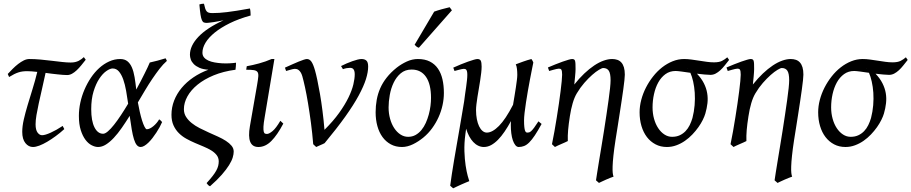

<svg xmlns="http://www.w3.org/2000/svg" viewBox="-20 -777 4941 1041"><path d="M328.6 -77.1Q306.2 -56.6 282.2 -39.1Q258.3 -21.5 235.8 -8.3Q213.4 4.9 193.4 12.5Q173.3 20 158.7 20Q134.8 20 117.7 -1.2Q100.6 -22.5 100.6 -62Q100.6 -92.3 108.9 -128.7Q117.2 -165 129.6 -206.5Q142.1 -248 156.2 -293.5Q170.4 -338.9 182.1 -387.2Q165.5 -389.2 151.6 -390.1Q137.7 -391.1 127.4 -391.1Q113.8 -391.1 102.5 -389.6Q91.3 -388.2 80.1 -384.5Q68.8 -380.9 56.6 -374.8Q44.4 -368.7 29.3 -359.4L22 -376Q34.7 -389.6 49.1 -404.1Q63.5 -418.5 78.6 -430.2Q93.8 -441.9 109.1 -449.5Q124.5 -457 139.2 -457Q168 -457 199.5 -454.1Q231 -451.2 260.7 -447.5Q290.5 -443.8 317.1 -440.9Q343.8 -438 362.8 -438Q376.5 -438 387.2 -440.4Q397.9 -442.9 406.2 -447Q414.6 -451.2 421.4 -456.3Q428.2 -461.4 434.6 -467.3L444.8 -453.1Q432.6 -437.5 420.4 -422.6Q408.2 -407.7 395.8 -396Q383.3 -384.3 370.4 -377.2Q357.4 -370.1 343.8 -370.1Q334 -370.1 320.8 -371.1Q307.6 -372.1 292.5 -373.8Q277.3 -375.5 260.5 -377.4Q243.7 -379.4 227.1 -381.8Q217.3 -335 207.5 -293.5Q197.8 -252 190.2 -216.8Q182.6 -181.6 177.7 -153.1Q172.9 -124.5 172.9 -103Q172.9 -72.8 183.6 -58.3Q194.3 -43.9 208 -43.9Q216.8 -43.9 228.8 -47.6Q240.7 -51.3 255.4 -57.9Q270 -64.5 286.4 -73.7Q302.7 -83 319.8 -94.2Z M539.1 -51.8Q549.8 -51.8 565.2 -64.9Q580.6 -78.1 598.4 -100.6Q616.2 -123 635.7 -152.6Q655.3 -182.1 674.8 -214.8Q669.9 -250.5 663.8 -284.9Q657.7 -319.3 648.2 -346.2Q638.7 -373 624.8 -389.4Q610.8 -405.8 590.8 -405.8Q576.7 -405.8 556.6 -391.8Q536.6 -377.9 518.3 -350.3Q500 -322.8 487.3 -281.5Q474.6 -240.2 474.6 -185.1Q474.6 -121.6 492.2 -86.7Q509.8 -51.8 539.1 -51.8ZM884.8 -446.8Q864.7 -429.2 845.2 -404.1Q825.7 -378.9 805.9 -349.6Q786.1 -320.3 766.6 -287.6Q747.1 -254.9 727.5 -221.7Q731.9 -196.8 737.8 -170.9Q743.7 -145 750.2 -124Q756.8 -103 763.7 -89.6Q770.5 -76.2 775.9 -76.2Q783.7 -76.2 793.2 -80.8Q802.7 -85.4 812 -93.3Q821.3 -101.1 829.3 -110.6Q837.4 -120.1 842.8 -129.9Q849.1 -126 852.1 -122.6Q855 -119.1 858.9 -115.2Q853.5 -102.5 845.5 -87.6Q837.4 -72.8 827.6 -57.9Q817.9 -43 806.9 -28.8Q795.9 -14.6 784.9 -3.9Q773.9 6.8 762.9 13.4Q752 20 742.7 20Q730.5 20 721.7 9.5Q712.9 -1 706.3 -22.2Q699.7 -43.5 694.3 -75.2Q689 -106.9 683.1 -148.9Q661.6 -114.3 640.1 -83.5Q618.7 -52.7 597.2 -29.8Q575.7 -6.8 554.4 6.6Q533.2 20 511.7 20Q495.6 20 477.3 10.7Q459 1.5 443.6 -18.8Q428.2 -39.1 418 -71Q407.7 -103 407.7 -148.9Q407.7 -184.1 415.5 -220.5Q423.3 -256.8 438 -291Q452.6 -325.2 472.9 -355.5Q493.2 -385.7 518.1 -408.2Q543 -430.7 571.8 -443.8Q600.6 -457 631.8 -457Q655.8 -457 670.9 -444.8Q686 -432.6 695.3 -410.9Q704.6 -389.2 709.7 -358.6Q714.8 -328.1 718.8 -291.5Q731.4 -314.5 742.7 -336.2Q753.9 -357.9 763.4 -377Q772.9 -396 780.3 -411.6Q787.6 -427.2 792 -438Q813 -442.4 834 -448.2Q855 -454.1 877.9 -460.9Q880.9 -455.6 882.1 -452.9Q883.3 -450.2 884.8 -446.8Z M1338.9 -692.9Q1274.9 -675.3 1226.3 -651.4Q1177.7 -627.4 1144.5 -600.6Q1111.3 -573.7 1094.5 -545.7Q1077.6 -517.6 1077.6 -491.2Q1077.6 -476.1 1086.4 -465.6Q1095.2 -455.1 1109.9 -448.5Q1124.5 -441.9 1143.6 -438.5Q1162.6 -435.1 1182.9 -433.8Q1203.1 -432.6 1223.1 -433.6Q1243.2 -434.6 1259.8 -437Q1259.8 -427.7 1258.8 -418Q1257.8 -408.2 1256.8 -398.9Q1190.9 -390.1 1138.9 -368.7Q1086.9 -347.2 1051 -317.9Q1015.1 -288.6 996.1 -254.2Q977.1 -219.7 977.1 -185.1Q977.1 -161.6 988.8 -143.3Q1000.5 -125 1019.3 -109.9Q1038.1 -94.7 1062.5 -82.3Q1086.9 -69.8 1112.1 -58.6Q1137.2 -47.4 1161.6 -36.4Q1186 -25.4 1204.8 -13.2Q1223.6 -1 1235.4 13.2Q1247.1 27.3 1247.1 44.9Q1247.1 59.1 1241.7 77.1Q1236.3 95.2 1221.9 118.4Q1207.5 141.6 1182.6 170.2Q1157.7 198.7 1118.7 232.9Q1111.8 230 1107.9 225.6Q1104 221.2 1100.1 215.8Q1119.6 194.3 1132.6 177.7Q1145.5 161.1 1152.8 147.5Q1160.2 133.8 1163.1 121.8Q1166 109.9 1166 97.2Q1165.5 77.6 1154.3 63.5Q1143.1 49.3 1125 38.3Q1106.9 27.3 1084 17.8Q1061 8.3 1037.1 -2Q1013.2 -12.2 990.2 -24.9Q967.3 -37.6 949.5 -55.4Q931.6 -73.2 920.7 -97.4Q909.7 -121.6 909.7 -154.8Q909.7 -194.8 924.1 -231.7Q938.5 -268.6 964.8 -300.3Q991.2 -332 1028.1 -357.2Q1064.9 -382.3 1109.9 -398.9Q1080.6 -400.9 1061.3 -409.4Q1042 -418 1030.5 -429.7Q1019 -441.4 1014.4 -454.8Q1009.8 -468.3 1009.8 -480Q1009.8 -528.8 1055.4 -577.1Q1101.1 -625.5 1191.9 -667Q1180.2 -664.6 1166 -661.9Q1151.9 -659.2 1138.7 -657.2Q1125.5 -655.3 1115.2 -654.1Q1105 -652.8 1101.1 -652.8Q1091.8 -652.8 1085.4 -655.3Q1079.1 -657.7 1074.7 -667.7Q1070.3 -677.7 1067.1 -697.8Q1064 -717.8 1061 -752.9Q1067.9 -755.4 1073.7 -756.1Q1079.6 -756.8 1085.9 -756.8Q1089.4 -741.2 1092.5 -731.2Q1095.7 -721.2 1100.6 -715.6Q1105.5 -710 1112.8 -708Q1120.1 -706.1 1131.8 -706.1Q1149.9 -706.1 1168.9 -707.3Q1188 -708.5 1211.4 -711.4Q1234.9 -714.4 1264.9 -719Q1294.9 -723.6 1335 -731Q1337.4 -723.6 1338.1 -712.2Q1338.9 -700.7 1338.9 -692.9Z M1516.1 -106.9Q1483.4 -44.9 1451.2 -12.5Q1418.9 20 1380.9 20Q1315.4 20 1335 -92.8L1374 -316.9Q1378.9 -345.2 1380.4 -361.8Q1381.8 -378.4 1376.2 -386.5Q1370.6 -394.5 1356.2 -396.7Q1341.8 -398.9 1314.9 -398.9L1317.9 -418Q1348.6 -423.3 1384.5 -433.1Q1420.4 -442.9 1452.6 -457H1467.8L1415 -141.1Q1409.2 -108.4 1408.4 -90.3Q1407.7 -72.3 1409.9 -63.5Q1412.1 -54.7 1417 -52.7Q1421.9 -50.8 1427.7 -50.8Q1439 -50.8 1457.8 -66.4Q1476.6 -82 1500 -122.1Z M1976.1 -416Q1976.1 -386.2 1964.1 -347.9Q1952.1 -309.6 1924.8 -259Q1897.5 -208.5 1852.1 -144.8Q1806.6 -81.1 1740.2 -1Q1735.8 1.5 1730 4.2Q1724.1 6.8 1717.8 9.5Q1711.4 12.2 1705.3 15.1Q1699.2 18.1 1694.3 20L1678.2 4.9Q1673.3 -55.2 1665.8 -111.8Q1658.2 -168.5 1650.1 -217Q1642.1 -265.6 1633.8 -303.5Q1625.5 -341.3 1619.1 -363.8Q1615.2 -377 1610.1 -384.8Q1605 -392.6 1599.4 -397Q1593.8 -401.4 1588.1 -402.6Q1582.5 -403.8 1578.1 -403.8Q1573.7 -403.8 1565.9 -401.9Q1558.1 -399.9 1550.5 -397.7Q1543 -395.5 1531.2 -392.1L1524.9 -410.2Q1545.4 -419.4 1564.5 -428Q1583.5 -436.5 1599.1 -442.9Q1614.7 -449.2 1626.5 -453.1Q1638.2 -457 1644 -457Q1658.2 -457 1668.2 -443.1Q1678.2 -429.2 1688 -395Q1693.4 -376.5 1700.4 -343.5Q1707.5 -310.5 1714.8 -268.1Q1722.2 -225.6 1728.5 -175.8Q1734.9 -126 1739.3 -73.2Q1787.1 -120.6 1818.8 -165Q1850.6 -209.5 1869.4 -248.3Q1888.2 -287.1 1895.8 -319.1Q1903.3 -351.1 1903.3 -374Q1903.3 -391.1 1897.5 -400.1Q1891.6 -409.2 1877.9 -409.2Q1869.6 -409.2 1859.6 -407.5Q1849.6 -405.8 1839.4 -401.9L1829.1 -418.9Q1843.3 -426.3 1859.4 -433.1Q1875.5 -439.9 1890.6 -445.3Q1905.8 -450.7 1918.7 -453.9Q1931.6 -457 1939.9 -457Q1957.5 -457 1966.8 -448.2Q1976.1 -439.5 1976.1 -416Z M2316.9 -246.1Q2316.9 -320.8 2289.6 -360.4Q2262.2 -399.9 2211.9 -399.9Q2176.8 -399.9 2152.8 -379.6Q2128.9 -359.4 2114.3 -328.6Q2099.6 -297.9 2093.3 -262Q2086.9 -226.1 2086.9 -194.8Q2086.9 -162.1 2095 -133.1Q2103 -104 2117.4 -82.3Q2131.8 -60.5 2151.1 -47.9Q2170.4 -35.2 2192.9 -35.2Q2215.3 -35.2 2233.2 -45.2Q2251 -55.2 2264.9 -72Q2278.8 -88.9 2288.6 -110.6Q2298.3 -132.3 2304.7 -155.8Q2311 -179.2 2314 -202.6Q2316.9 -226.1 2316.9 -246.1ZM2386.7 -272.9Q2386.7 -240.2 2379.4 -206.8Q2372.1 -173.3 2357.9 -141.8Q2343.8 -110.4 2323 -81.8Q2302.2 -53.2 2274.9 -30.8Q2262.2 -20.5 2248 -11.2Q2233.9 -2 2219.2 5.1Q2204.6 12.2 2189.5 16.1Q2174.3 20 2159.7 20Q2125.5 20 2098.9 5.6Q2072.3 -8.8 2054 -33.9Q2035.6 -59.1 2026.1 -93.5Q2016.6 -127.9 2016.6 -168Q2016.6 -203.1 2022.5 -235.6Q2028.3 -268.1 2041.5 -298.3Q2054.7 -328.6 2076.7 -356.4Q2098.6 -384.3 2130.9 -410.2Q2155.8 -429.7 2185.5 -443.4Q2215.3 -457 2245.6 -457Q2283.7 -457 2310.5 -443.4Q2337.4 -429.7 2354.2 -405.3Q2371.1 -380.9 2378.9 -347.2Q2386.7 -313.5 2386.7 -272.9ZM2251 -518.1Q2243.7 -520.5 2239.5 -523.4Q2235.4 -526.4 2228 -534.2L2334 -713.9Q2341.8 -716.8 2352.5 -720.2Q2363.3 -723.6 2374.8 -726.8Q2386.2 -730 2397.7 -732.7Q2409.2 -735.4 2418 -737.8L2430.2 -721.2Z M2916.5 -105Q2896 -67.4 2879.9 -43.2Q2863.8 -19 2849.6 -4.9Q2835.4 9.3 2821.5 14.6Q2807.6 20 2792.5 20Q2782.2 20 2774.2 10Q2766.1 0 2760.5 -16.4Q2754.9 -32.7 2752.2 -54.2Q2749.5 -75.7 2749.5 -99.1Q2749.5 -104 2749.8 -109.4Q2750 -114.7 2750.5 -120.6Q2733.4 -89.4 2715.8 -63.5Q2698.2 -37.6 2679.9 -19Q2661.6 -0.5 2642.6 9.8Q2623.5 20 2603.5 20Q2587.4 20 2572.8 12.9Q2558.1 5.9 2545.9 -7.1Q2533.7 -20 2523.9 -38.3Q2514.2 -56.6 2507.3 -79.1Q2506.3 -72.3 2505.4 -65.4Q2504.4 -58.6 2503.4 -50.8Q2496.6 -0.5 2498 43.2Q2499.5 86.9 2504.6 120.6Q2509.8 154.3 2515.9 176.5Q2522 198.7 2524.4 205.1Q2517.1 208 2504.9 213.1Q2492.7 218.3 2479.5 224.1Q2466.3 230 2454.6 235.6Q2442.9 241.2 2437 244.1L2420.9 230Q2424.3 202.1 2429.9 166.5Q2435.5 130.9 2442.1 90.8Q2448.7 50.8 2456.3 8.3Q2463.9 -34.2 2470.9 -75.9Q2478 -117.7 2484.6 -156.5Q2491.2 -195.3 2496.6 -228Q2498.5 -247.1 2501.7 -266.8Q2504.9 -286.6 2507.3 -305.2Q2509.8 -323.7 2511.7 -340.8Q2513.7 -357.9 2513.7 -371.1Q2513.7 -382.3 2512.2 -388.9Q2510.7 -395.5 2508.1 -398.7Q2505.4 -401.9 2502 -402.8Q2498.5 -403.8 2494.6 -403.8Q2490.2 -403.8 2481.7 -401.9Q2473.1 -399.9 2464.8 -397.7Q2456.5 -395.5 2444.3 -392.1L2437.5 -410.2Q2458 -419.4 2478.8 -428Q2499.5 -436.5 2517.6 -442.9Q2535.6 -449.2 2549.1 -453.1Q2562.5 -457 2568.4 -457Q2582 -457 2586.7 -447.8Q2591.3 -438.5 2591.3 -416Q2591.3 -401.9 2589.1 -382.3Q2586.9 -362.8 2583.5 -341.1Q2580.1 -319.3 2576.2 -296.4Q2572.3 -273.4 2568.8 -252Q2565.4 -230.5 2563.2 -211.9Q2561 -193.4 2561 -180.2Q2561 -153.3 2565.4 -130.9Q2569.8 -108.4 2577.6 -92.3Q2585.4 -76.2 2596.2 -67.1Q2606.9 -58.1 2619.6 -58.1Q2649.4 -58.1 2685.3 -94.2Q2721.2 -130.4 2761.7 -209Q2765.6 -233.4 2769.8 -257.6Q2773.9 -281.7 2777.1 -303.5Q2780.3 -325.2 2782.5 -342.8Q2784.7 -360.4 2784.7 -371.1Q2784.7 -386.7 2783 -402.8Q2781.2 -418.9 2776.4 -428.2Q2785.2 -431.6 2795.7 -435.5Q2806.2 -439.5 2817.4 -443.4Q2828.6 -447.3 2839.8 -450.9Q2851.1 -454.6 2861.3 -457Q2865.2 -451.7 2867.7 -447Q2870.1 -442.4 2871.6 -438Q2868.7 -423.8 2863.8 -399.4Q2858.9 -375 2853.3 -345.5Q2847.7 -315.9 2842 -283.7Q2836.4 -251.5 2831.8 -221.2Q2827.1 -190.9 2824.2 -165.5Q2821.3 -140.1 2821.3 -124Q2821.3 -102.1 2822.8 -88.9Q2824.2 -75.7 2826.7 -68.8Q2829.1 -62 2832.3 -60.1Q2835.4 -58.1 2839.4 -58.1Q2844.2 -58.1 2848.9 -59.3Q2853.5 -60.5 2860.1 -66.4Q2866.7 -72.3 2876 -84.7Q2885.3 -97.2 2899.4 -119.1Z M3367.7 -372.1Q3367.7 -362.3 3365.5 -341.6Q3363.3 -320.8 3359.4 -292.5Q3355.5 -264.2 3350.3 -230Q3345.2 -195.8 3339.6 -159.9Q3334 -124 3328.4 -87.9Q3322.8 -51.8 3317.4 -19Q3309.6 31.7 3305.9 66.7Q3302.2 101.6 3301.5 124.8Q3300.8 147.9 3302.2 160.9Q3303.7 173.8 3306.6 180.7Q3299.3 183.1 3288.8 187.3Q3278.3 191.4 3266.8 196.5Q3255.4 201.7 3244.9 206.5Q3234.4 211.4 3227.5 214.8L3211.4 200.7Q3213.4 186.5 3217.8 159.2Q3222.2 131.8 3228 95.7Q3233.9 59.6 3241 17.3Q3248 -24.9 3254.9 -68.6Q3261.7 -112.3 3268.1 -154.8Q3274.4 -197.3 3279.5 -233.9Q3284.7 -270.5 3287.6 -298.6Q3290.5 -326.7 3290.5 -341.8Q3290.5 -378.9 3280.8 -393.6Q3271 -408.2 3250.5 -408.2Q3243.7 -408.2 3227.3 -398.4Q3210.9 -388.7 3190.4 -370.6Q3169.9 -352.5 3147.9 -327.4Q3126 -302.2 3107.4 -271Q3094.2 -249 3085 -217.3Q3075.7 -185.5 3069.8 -147Q3063 -103.5 3060.3 -72.3Q3057.6 -41 3058.6 -12.2Q3052.2 -8.8 3042.7 -4.6Q3033.2 -0.5 3023.2 3.9Q3013.2 8.3 3003.9 12.5Q2994.6 16.6 2988.8 20L2972.7 4.9Q2979.5 -27.3 2986.1 -64.9Q2992.7 -102.5 2998.8 -140.4Q3004.9 -178.2 3010.3 -215.1Q3015.6 -252 3019.5 -283Q3023.4 -314 3025.6 -337.2Q3027.8 -360.4 3027.8 -372.1Q3027.8 -383.3 3026.6 -389.9Q3025.4 -396.5 3023.2 -399.7Q3021 -402.8 3017.6 -403.8Q3014.2 -404.8 3009.8 -404.8Q3005.4 -404.8 2996.8 -402.8Q2988.3 -400.9 2979.5 -398.4Q2970.7 -396 2957.5 -392.1L2950.7 -411.1Q2971.2 -419.9 2991.9 -428.2Q3012.7 -436.5 3030.8 -442.9Q3048.8 -449.2 3062.3 -453.1Q3075.7 -457 3081.5 -457Q3088.4 -457 3092.3 -454.8Q3096.2 -452.6 3097.9 -446.8Q3099.6 -440.9 3100.1 -430.2Q3100.6 -419.4 3100.6 -401.9Q3100.6 -396.5 3099.9 -385.3Q3099.1 -374 3097.9 -361.3Q3096.7 -348.6 3095.5 -336.7Q3094.2 -324.7 3093.8 -318.8Q3120.6 -352.5 3147.9 -378.4Q3175.3 -404.3 3201.7 -421.9Q3228 -439.5 3252.7 -448.2Q3277.3 -457 3298.8 -457Q3314.5 -457 3327.1 -452.6Q3339.8 -448.2 3348.9 -438.2Q3357.9 -428.2 3362.8 -411.9Q3367.7 -395.5 3367.7 -372.1Z M3708.5 -406.2Q3706.5 -406.2 3709.5 -404.8Q3708.5 -405.8 3708.5 -406.2ZM3734.4 -137.2Q3743.2 -171.4 3746.1 -206.5Q3749 -241.7 3746.8 -274.2Q3744.6 -306.6 3738.3 -334.7Q3731.9 -362.8 3723.1 -382.3Q3696.3 -386.2 3674.3 -389.2Q3652.3 -392.1 3643.1 -392.1Q3611.3 -392.1 3587.9 -375Q3564.5 -357.9 3549.1 -330.1Q3533.7 -302.2 3525.9 -266.8Q3518.1 -231.4 3518.1 -194.8Q3518.1 -162.1 3526.1 -133.1Q3534.2 -104 3548.6 -82.3Q3563 -60.5 3582.3 -47.9Q3601.6 -35.2 3624 -35.2Q3647.5 -35.2 3665.3 -43.5Q3683.1 -51.8 3696.8 -65.9Q3710.4 -80.1 3719.5 -98.6Q3728.5 -117.2 3734.4 -137.2ZM3933.1 -452.1Q3920.9 -436.5 3909.2 -421.9Q3897.5 -407.2 3885.3 -396Q3873 -384.8 3859.9 -377.9Q3846.7 -371.1 3832 -371.1Q3819.3 -371.1 3800 -373Q3780.8 -375 3758.8 -377.4Q3783.2 -351.6 3796.4 -325.4Q3809.6 -299.3 3814.2 -272.2Q3818.8 -245.1 3815.7 -217.3Q3812.5 -189.5 3804.2 -161.1Q3799.8 -146 3790.3 -126.7Q3780.8 -107.4 3766.6 -87.4Q3752.4 -67.4 3734.1 -48.1Q3715.8 -28.8 3694.1 -13.7Q3672.4 1.5 3647.5 10.7Q3622.6 20 3595.7 20Q3561.5 20 3534.2 5.6Q3506.8 -8.8 3487.5 -33.9Q3468.3 -59.1 3458 -93.5Q3447.8 -127.9 3447.8 -168Q3447.8 -201.2 3456.8 -235.6Q3465.8 -270 3482.2 -302Q3498.5 -334 3520.8 -362.3Q3543 -390.6 3569.8 -411.6Q3596.7 -432.6 3627 -444.8Q3657.2 -457 3689 -457Q3708.5 -457 3729.2 -454.1Q3750 -451.2 3770.8 -448Q3791.5 -444.8 3811.8 -441.9Q3832 -439 3851.1 -439Q3878.9 -439 3894.8 -447Q3910.6 -455.1 3923.3 -466.3Z M4335.9 -372.1Q4335.9 -362.3 4333.7 -341.6Q4331.5 -320.8 4327.6 -292.5Q4323.7 -264.2 4318.6 -230Q4313.5 -195.8 4307.9 -159.9Q4302.2 -124 4296.6 -87.9Q4291 -51.8 4285.6 -19Q4277.8 31.7 4274.2 66.7Q4270.5 101.6 4269.8 124.8Q4269 147.9 4270.5 160.9Q4272 173.8 4274.9 180.7Q4267.6 183.1 4257.1 187.3Q4246.6 191.4 4235.1 196.5Q4223.6 201.7 4213.1 206.5Q4202.6 211.4 4195.8 214.8L4179.7 200.7Q4181.6 186.5 4186 159.2Q4190.4 131.8 4196.3 95.7Q4202.1 59.6 4209.2 17.3Q4216.3 -24.9 4223.1 -68.6Q4230 -112.3 4236.3 -154.8Q4242.7 -197.3 4247.8 -233.9Q4252.9 -270.5 4255.9 -298.6Q4258.8 -326.7 4258.8 -341.8Q4258.8 -378.9 4249 -393.6Q4239.3 -408.2 4218.8 -408.2Q4211.9 -408.2 4195.6 -398.4Q4179.2 -388.7 4158.7 -370.6Q4138.2 -352.5 4116.2 -327.4Q4094.2 -302.2 4075.7 -271Q4062.5 -249 4053.2 -217.3Q4043.9 -185.5 4038.1 -147Q4031.2 -103.5 4028.6 -72.3Q4025.9 -41 4026.9 -12.2Q4020.5 -8.8 4011 -4.6Q4001.5 -0.5 3991.5 3.9Q3981.4 8.3 3972.2 12.5Q3962.9 16.6 3957 20L3940.9 4.9Q3947.8 -27.3 3954.3 -64.9Q3960.9 -102.5 3967 -140.4Q3973.1 -178.2 3978.5 -215.1Q3983.9 -252 3987.8 -283Q3991.7 -314 3993.9 -337.2Q3996.1 -360.4 3996.1 -372.1Q3996.1 -383.3 3994.9 -389.9Q3993.7 -396.5 3991.5 -399.7Q3989.3 -402.8 3985.8 -403.8Q3982.4 -404.8 3978 -404.8Q3973.6 -404.8 3965.1 -402.8Q3956.5 -400.9 3947.8 -398.4Q3939 -396 3925.8 -392.1L3918.9 -411.1Q3939.5 -419.9 3960.2 -428.2Q3981 -436.5 3999 -442.9Q4017.1 -449.2 4030.5 -453.1Q4043.9 -457 4049.8 -457Q4056.6 -457 4060.5 -454.8Q4064.5 -452.6 4066.2 -446.8Q4067.9 -440.9 4068.4 -430.2Q4068.8 -419.4 4068.8 -401.9Q4068.8 -396.5 4068.1 -385.3Q4067.4 -374 4066.2 -361.3Q4064.9 -348.6 4063.7 -336.7Q4062.5 -324.7 4062 -318.8Q4088.9 -352.5 4116.2 -378.4Q4143.6 -404.3 4169.9 -421.9Q4196.3 -439.5 4220.9 -448.2Q4245.6 -457 4267.1 -457Q4282.7 -457 4295.4 -452.6Q4308.1 -448.2 4317.1 -438.2Q4326.2 -428.2 4331.1 -411.9Q4335.9 -395.5 4335.9 -372.1Z M4676.8 -406.2Q4674.8 -406.2 4677.7 -404.8Q4676.8 -405.8 4676.8 -406.2ZM4702.6 -137.2Q4711.4 -171.4 4714.4 -206.5Q4717.3 -241.7 4715.1 -274.2Q4712.9 -306.6 4706.5 -334.7Q4700.2 -362.8 4691.4 -382.3Q4664.6 -386.2 4642.6 -389.2Q4620.6 -392.1 4611.3 -392.1Q4579.6 -392.1 4556.2 -375Q4532.7 -357.9 4517.3 -330.1Q4502 -302.2 4494.1 -266.8Q4486.3 -231.4 4486.3 -194.8Q4486.3 -162.1 4494.4 -133.1Q4502.4 -104 4516.8 -82.3Q4531.2 -60.5 4550.5 -47.9Q4569.8 -35.2 4592.3 -35.2Q4615.7 -35.2 4633.5 -43.5Q4651.4 -51.8 4665 -65.9Q4678.7 -80.1 4687.7 -98.6Q4696.8 -117.2 4702.6 -137.2ZM4901.4 -452.1Q4889.2 -436.5 4877.4 -421.9Q4865.7 -407.2 4853.5 -396Q4841.3 -384.8 4828.1 -377.9Q4814.9 -371.1 4800.3 -371.1Q4787.6 -371.1 4768.3 -373Q4749 -375 4727.1 -377.4Q4751.5 -351.6 4764.6 -325.4Q4777.8 -299.3 4782.5 -272.2Q4787.1 -245.1 4783.9 -217.3Q4780.8 -189.5 4772.5 -161.1Q4768.1 -146 4758.5 -126.7Q4749 -107.4 4734.9 -87.4Q4720.7 -67.4 4702.4 -48.1Q4684.1 -28.8 4662.4 -13.7Q4640.6 1.5 4615.7 10.7Q4590.8 20 4564 20Q4529.8 20 4502.4 5.6Q4475.1 -8.8 4455.8 -33.9Q4436.5 -59.1 4426.3 -93.5Q4416 -127.9 4416 -168Q4416 -201.2 4425 -235.6Q4434.1 -270 4450.4 -302Q4466.8 -334 4489 -362.3Q4511.2 -390.6 4538.1 -411.6Q4564.9 -432.6 4595.2 -444.8Q4625.5 -457 4657.2 -457Q4676.8 -457 4697.5 -454.1Q4718.3 -451.2 4739 -448Q4759.8 -444.8 4780 -441.9Q4800.3 -439 4819.3 -439Q4847.2 -439 4863 -447Q4878.9 -455.1 4891.6 -466.3Z"/></svg>

Font: Akkhara
Style: Italic
Weight: 400
Italic angle: -7°
Designer: J. Victor Gaultney
Version: Version 1.00 June 13, 2006, initial release